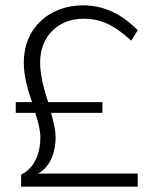

<svg xmlns="http://www.w3.org/2000/svg" viewBox="-20 -698 594 718"><path d="M495 0V-49H122C173 -76 188 -138 188 -184C188 -212 180 -243 171 -276H363V-316H160C145 -364 130 -414 130 -465C130 -561 197 -628 292 -628C355 -628 404 -607 471 -546L495 -585C431 -650 363 -678 291 -678C164 -678 69 -593 69 -465C69 -414 83 -364 100 -316H39V-276H112C123 -241 131 -211 131 -184C131 -135 115 -72 59 -45V0Z"/></svg>

Font: Gantari Light
Style: Regular
Weight: 300
Designer: Anugrah Pasau
Foundry: Lafontype
Version: Version 1.000